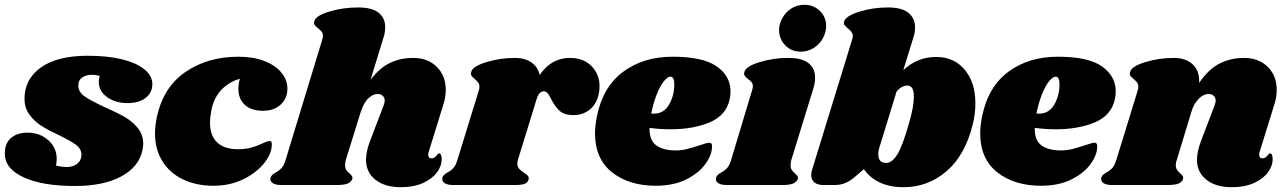

<svg xmlns="http://www.w3.org/2000/svg" viewBox="-36 -770 5359 799"><path d="M598 -420Q598 -385 570.5 -363Q543 -341 494 -341Q444 -341 409.5 -366Q375 -391 375 -429Q375 -442 379 -454Q361 -459 347 -459Q322 -459 305.5 -447Q289 -435 290 -413Q290 -387 316 -369Q342 -351 400 -324Q450 -302 482.5 -283.5Q515 -265 537.5 -237Q560 -209 560 -171Q560 -163 556 -141Q540 -74 467 -35Q394 4 275 4Q141 4 62.5 -32Q-16 -68 -16 -131Q-16 -174 10 -196Q36 -218 79 -218Q129 -218 164.5 -187Q200 -156 200 -108Q200 -95 197 -81Q221 -75 243 -75Q269 -75 286 -89Q303 -103 303 -128Q302 -151 280 -167.5Q258 -184 210 -207Q165 -228 136 -246.5Q107 -265 86.5 -293Q66 -321 66 -359Q66 -441 134.5 -489.5Q203 -538 329 -538Q412 -538 472.5 -523Q533 -508 565.5 -481Q598 -454 598 -420Z M1160 -401Q1160 -361 1132.5 -335Q1105 -309 1058 -309Q1010 -309 983 -333.5Q956 -358 956 -400Q956 -420 962 -442Q920 -431 887.5 -398.5Q855 -366 844 -313Q838 -283 838 -259Q838 -205 868 -177Q898 -149 954 -149Q986 -149 1009 -155.5Q1032 -162 1056 -173Q1076 -183 1085 -183Q1091 -183 1093 -180.5Q1095 -178 1095 -170Q1096 -133 1064.5 -92.5Q1033 -52 977.5 -24.5Q922 3 853 3Q781 3 725.5 -23.5Q670 -50 639.5 -99.5Q609 -149 609 -215Q609 -246 617 -284Q644 -408 736.5 -471Q829 -534 956 -534Q1017 -534 1063 -516.5Q1109 -499 1134.5 -468.5Q1160 -438 1160 -401Z M1748 -138Q1746 -134 1746 -126Q1746 -119 1749.5 -115Q1753 -111 1759 -111Q1771 -111 1779.5 -121.5Q1788 -132 1791 -132Q1796 -132 1799 -125.5Q1802 -119 1802 -110Q1803 -81 1783 -53.5Q1763 -26 1724.5 -8.5Q1686 9 1632 9Q1566 9 1527 -21.5Q1488 -52 1487 -103Q1487 -140 1505 -186L1560 -330Q1565 -343 1565 -351Q1565 -364 1556.5 -371.5Q1548 -379 1536 -379Q1517 -379 1497.5 -361.5Q1478 -344 1466 -305V-307L1403 -104Q1400 -92 1400 -83Q1400 -70 1405 -62.5Q1410 -55 1419 -48Q1426 -41 1429 -36.5Q1432 -32 1430 -25Q1425 -12 1410 -6Q1395 0 1364 0H1136Q1110 0 1098 -8.5Q1086 -17 1090 -31Q1094 -43 1111 -52Q1126 -60 1136 -71Q1146 -82 1153 -106L1305 -605Q1308 -614 1308 -620Q1308 -631 1302.5 -638Q1297 -645 1288 -652Q1278 -660 1273.5 -666Q1269 -672 1272 -682Q1278 -705 1335 -722Q1392 -739 1454 -739Q1512 -739 1539.5 -717Q1567 -695 1567 -657Q1567 -635 1560 -614L1506 -438Q1545 -489 1588.5 -509Q1632 -529 1683 -529Q1744 -529 1781.5 -492Q1819 -455 1819 -396Q1819 -365 1809 -335Z M2459 -411Q2459 -392 2455 -376Q2445 -335 2417 -313Q2389 -291 2350 -291Q2312 -291 2292.5 -309Q2273 -327 2258 -357Q2250 -374 2243 -382Q2236 -390 2227 -390Q2217 -390 2209.5 -382Q2202 -374 2196 -354L2119 -104Q2117 -99 2117 -89Q2117 -76 2124.5 -67.5Q2132 -59 2145 -51Q2157 -43 2161 -38Q2165 -33 2164 -25Q2162 -12 2149.5 -6Q2137 0 2107 0H1851Q1825 0 1813.5 -8.5Q1802 -17 1805 -31Q1809 -43 1826 -52Q1841 -60 1851 -71Q1861 -82 1868 -106L1957 -395Q1959 -400 1959 -409Q1959 -420 1954.5 -426Q1950 -432 1940 -441Q1930 -449 1926 -455Q1922 -461 1925 -471Q1931 -494 1988 -511.5Q2045 -529 2107 -529Q2148 -529 2175 -510.5Q2202 -492 2210 -458Q2258 -529 2336 -529Q2392 -529 2425.5 -495Q2459 -461 2459 -411Z M3004 -390Q3004 -371 3000 -355Q2985 -289 2916.5 -260.5Q2848 -232 2755 -232Q2708 -232 2667 -238Q2666 -186 2695 -165Q2724 -144 2776 -144Q2800 -144 2822 -149.5Q2844 -155 2878 -166Q2906 -176 2916 -176Q2927 -176 2927 -163Q2928 -128 2901 -89.5Q2874 -51 2821 -24Q2768 3 2693 3Q2582 3 2511 -53Q2440 -109 2440 -216Q2440 -246 2448 -286Q2473 -409 2557.5 -471.5Q2642 -534 2763 -534Q2890 -534 2947 -493.5Q3004 -453 3004 -390ZM2685 -297Q2727 -297 2749 -336Q2771 -375 2770 -423Q2769 -451 2754 -451Q2743 -451 2728 -433.5Q2713 -416 2698.5 -381Q2684 -346 2674 -298Q2678 -297 2685 -297Z M3356 -447Q3356 -424 3349 -403L3257 -104Q3254 -92 3254 -83Q3254 -70 3259 -62.5Q3264 -55 3273 -48Q3280 -41 3283 -36.5Q3286 -32 3284 -25Q3279 -12 3264 -6Q3249 0 3218 0H2990Q2964 0 2952 -8.5Q2940 -17 2944 -31Q2948 -43 2965 -52Q2980 -60 2990 -71Q3000 -82 3007 -106L3094 -395Q3097 -404 3097 -410Q3097 -421 3092 -427.5Q3087 -434 3077 -441Q3067 -449 3063 -455Q3059 -461 3062 -471Q3068 -494 3125 -511.5Q3182 -529 3244 -529Q3302 -529 3329 -507Q3356 -485 3356 -447ZM3402 -662Q3402 -636 3388.5 -611Q3375 -586 3350.5 -570.5Q3326 -555 3296 -555Q3258 -555 3232.5 -580.5Q3207 -606 3206 -644Q3206 -669 3219 -693.5Q3232 -718 3256 -734Q3280 -750 3311 -750Q3350 -750 3376 -724.5Q3402 -699 3402 -662Z M4023 -340Q4023 -295 4012 -252Q3980 -123 3902.5 -57Q3825 9 3724 9Q3667 9 3625.5 -10.5Q3584 -30 3559 -66L3523 -35Q3502 -17 3482 -8.5Q3462 0 3436 0H3392Q3367 0 3353.5 -10.5Q3340 -21 3340 -41Q3340 -50 3343 -62L3510 -605Q3513 -614 3513 -620Q3513 -637 3492 -652Q3482 -661 3478 -666.5Q3474 -672 3477 -681Q3484 -704 3540.5 -721.5Q3597 -739 3659 -739Q3717 -739 3744.5 -716.5Q3772 -694 3772 -656Q3772 -635 3765 -614L3723 -478Q3781 -533 3860 -533Q3934 -533 3978.5 -480Q4023 -427 4023 -340ZM3767 -368Q3767 -414 3740 -414Q3716 -414 3695 -389L3630 -177L3624 -158Q3619 -143 3619 -127Q3619 -92 3652 -92Q3676 -92 3698 -127Q3720 -162 3747 -258Q3767 -326 3767 -368Z M4607 -390Q4607 -371 4603 -355Q4588 -289 4519.5 -260.5Q4451 -232 4358 -232Q4311 -232 4270 -238Q4269 -186 4298 -165Q4327 -144 4379 -144Q4403 -144 4425 -149.5Q4447 -155 4481 -166Q4509 -176 4519 -176Q4530 -176 4530 -163Q4531 -128 4504 -89.5Q4477 -51 4424 -24Q4371 3 4296 3Q4185 3 4114 -53Q4043 -109 4043 -216Q4043 -246 4051 -286Q4076 -409 4160.5 -471.5Q4245 -534 4366 -534Q4493 -534 4550 -493.5Q4607 -453 4607 -390ZM4288 -297Q4330 -297 4352 -336Q4374 -375 4373 -423Q4372 -451 4357 -451Q4346 -451 4331 -433.5Q4316 -416 4301.5 -381Q4287 -346 4277 -298Q4281 -297 4288 -297Z M5206 -138Q5204 -134 5204 -126Q5204 -119 5207.5 -115Q5211 -111 5217 -111Q5229 -111 5237.5 -121.5Q5246 -132 5249 -132Q5254 -132 5257 -125.5Q5260 -119 5260 -110Q5261 -81 5241 -53.5Q5221 -26 5182.5 -8.5Q5144 9 5090 9Q5024 9 4985 -21.5Q4946 -52 4945 -103Q4945 -140 4963 -186L5018 -330Q5023 -343 5023 -351Q5023 -364 5014.5 -371.5Q5006 -379 4994 -379Q4972 -379 4952 -358.5Q4932 -338 4923 -308L4861 -104Q4857 -93 4857 -83Q4857 -71 4862 -63.5Q4867 -56 4876 -48Q4883 -42 4886 -37Q4889 -32 4887 -25Q4883 -12 4868 -6Q4853 0 4821 0H4593Q4567 0 4555.5 -8.5Q4544 -17 4547 -31Q4551 -43 4568 -52Q4583 -60 4593 -71Q4603 -82 4610 -106L4699 -395Q4701 -400 4701 -409Q4701 -420 4696.5 -426Q4692 -432 4682 -441Q4672 -449 4668 -455Q4664 -461 4667 -471Q4673 -494 4730 -511.5Q4787 -529 4849 -529Q4899 -529 4928 -501.5Q4957 -474 4954 -425Q4995 -484 5041 -506.5Q5087 -529 5141 -529Q5202 -529 5239.5 -492Q5277 -455 5277 -396Q5277 -365 5267 -335Z"/></svg>

Font: Shrikhand
Style: Regular
Weight: 400
Italic angle: -14°
Version: Version 1.000;PS 1.000;hotconv 1.0.88;makeotf.lib2.5.647800